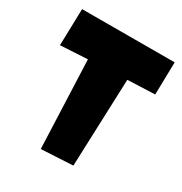

<svg xmlns="http://www.w3.org/2000/svg" viewBox="-159 -806 864 911"><g transform="rotate(30 272.5 -351.0)"><path d="M365.7 -22.9 383.8 -503.4 533.2 -509.3 537.1 -687.5 30.3 -686.5 24.9 -485.8 173.3 -494.1 192.4 -13.7Z"/></g></svg>

Font: Luckiest Guy
Style: Regular
Weight: 400
Designer: Astigmatic (AOETI)
Foundry: Astigmatic (AOETI)
Version: Version 1.001